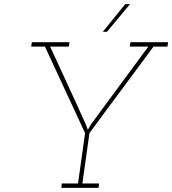

<svg xmlns="http://www.w3.org/2000/svg" viewBox="-20 -903 828 923"><path d="M277 -21 275 0H454L456 -21H376L410 -263Q486 -367 563.5 -470.5Q641 -574 718 -679H785L788 -700H607L604 -679H693L418 -306L403 -280H402L392 -306Q350 -400 307 -492.5Q264 -585 221 -679H311L314 -700H133L130 -679H196Q244 -575 292.5 -471Q341 -367 389 -263L355 -21ZM474 -750H494Q523 -784 549.5 -816.5Q576 -849 605 -883H582Q555 -850 528 -816.5Q501 -783 474 -750Z"/></svg>

Font: Josefin Slab ExtraLight
Style: Italic
Weight: 250
Italic angle: -12°
Designer: Santiago Orozco
Foundry: Typemade
Version: Version 2.100